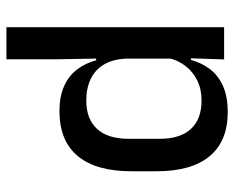

<svg xmlns="http://www.w3.org/2000/svg" viewBox="-84 -456 712 583"><g transform="rotate(90 271.5 -164.0)"><path d="M316.5 11Q273 11 241.8 -2.8Q210.5 -16.5 191 -41.8Q171.5 -67 162.5 -100.5H130L157.5 -193Q159 -152 175 -124.8Q191 -97.5 219.2 -84Q247.5 -70.5 284.5 -70.5Q341 -70.5 371 -103.2Q401 -136 401 -199.5V-293Q401 -355.5 371.2 -388Q341.5 -420.5 284.5 -420.5Q250.5 -420.5 224 -407.5Q197.5 -394.5 180.2 -372.2Q163 -350 156 -321.5L133 -388.5H161.5Q170 -419.5 188.5 -444.8Q207 -470 239.2 -485Q271.5 -500 320.5 -500Q408 -500 453.8 -445Q499.5 -390 499.5 -284.5V-207Q499.5 -100.5 453.5 -44.8Q407.5 11 316.5 11ZM159.5 172H62V-489H160L156 -374.5L157.5 -345.5V-140.5L157 -121.5L159.5 17Z"/></g></svg>

Font: Anek Kannada Medium Medium
Style: Regular
Weight: 500
Version: Version 1.003